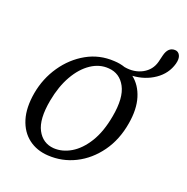

<svg xmlns="http://www.w3.org/2000/svg" viewBox="-112 -700 792 813"><g transform="rotate(20 284.0 -293.0)"><path d="M316 -462.5Q342.5 -461.5 365.5 -453.5Q411 -445.5 446.8 -465Q482.5 -484.5 493 -523.5L500.5 -554.5Q510.5 -595.5 542 -594.5Q557 -594 564.2 -580Q571.5 -566 565 -541.5Q551.5 -493 508.2 -463.2Q465 -433.5 409 -430Q445 -402 460.2 -352.5Q475.5 -303 464 -236Q451 -158 410.2 -101.5Q369.5 -45 311.5 -16Q253.5 13 188 9Q136.5 6 99.8 -22Q63 -50 47.5 -100Q32 -150 44 -219Q56.5 -289 95.5 -345.8Q134.5 -402.5 191.5 -434.5Q248.5 -466.5 316 -462.5ZM200 -28Q240 -25.5 278.5 -48.2Q317 -71 346.8 -119.2Q376.5 -167.5 389.5 -241Q405.5 -328.5 380.5 -375.2Q355.5 -422 305 -425.5Q263 -429 224.8 -403.5Q186.5 -378 158.5 -329Q130.5 -280 118 -212.5Q101.5 -123.5 125.8 -77.8Q150 -32 200 -28Z"/></g></svg>

Font: Fraunces 9pt Soft Light
Style: Italic
Weight: 300
Italic angle: -16°
Version: Version 1.000;[0bf87f6ff]